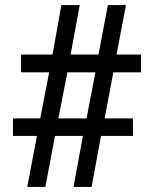

<svg xmlns="http://www.w3.org/2000/svg" viewBox="-20 -734 605 754"><path d="M87.1 0 125.1 -200.1H30.8V-269H137.9L173 -449.9H62.8V-519.9H186.3L221.1 -714H293.1L257.3 -519.9H366.7L403.7 -714H474.7L437.7 -519.9H534V-449.9H425L390.9 -269H502V-200.1H376.6L339.7 0H268.7L305.6 -200.1H196.1L158.1 0ZM209.3 -269H319.9L354.6 -449.9H244.6Z"/></svg>

Font: Noto Serif Lao
Style: Regular
Weight: 400
Designer: Monotype Design Team
Foundry: Monotype Imaging Inc.
Version: Version 2.003